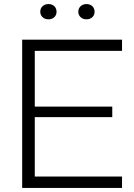

<svg xmlns="http://www.w3.org/2000/svg" viewBox="-20 -924 657 944"><path d="M89 0V-729H580V-674H135L151 -689V-41L135 -56H580V0ZM135 -348V-400H532V-348ZM405 -829Q388 -829 376.5 -839.5Q365 -850 365 -866Q365 -883 376.5 -893.5Q388 -904 405 -904Q423 -904 434 -893.5Q445 -883 445 -866Q445 -850 434 -839.5Q423 -829 405 -829ZM218 -829Q201 -829 189.5 -839.5Q178 -850 178 -866Q178 -883 189.5 -893.5Q201 -904 218 -904Q236 -904 247 -893.5Q258 -883 258 -866Q258 -850 247 -839.5Q236 -829 218 -829Z"/></svg>

Font: Mona Sans ExtraLight Light
Style: Regular
Weight: 300
Version: Version 2.000